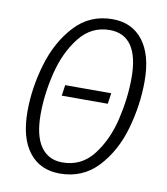

<svg xmlns="http://www.w3.org/2000/svg" viewBox="-80 -763 732 842"><g transform="rotate(10 286.0 -342.5)"><path d="M539 -452Q539 -345 508.5 -238.5Q478 -132 411 -60.5Q344 11 242 11Q154 11 105 -52.5Q56 -116 56 -233Q56 -337 87.5 -444Q119 -551 186 -623.5Q253 -696 354 -696Q441 -696 490 -632.5Q539 -569 539 -452ZM115 -231Q115 -135 149 -87Q183 -39 245 -39Q330 -39 382.5 -107Q435 -175 457.5 -271Q480 -367 480 -456Q480 -552 447 -599.5Q414 -647 350 -647Q268 -647 215 -579.5Q162 -512 138.5 -416Q115 -320 115 -231ZM404 -375 397 -327H192L199 -375Z"/></g></svg>

Font: Fira Sans Extra Condensed Light
Style: Italic
Weight: 300
Width: 3
Italic angle: -8°
Designer: Carrois Corporate & Edenspiekermann AG
Foundry: Carrois Corporate GbR & Edenspiekermann AG
Version: Version 4.203